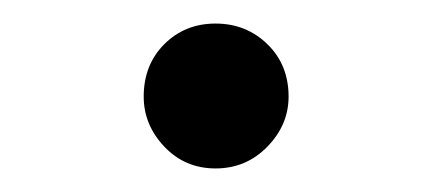

<svg xmlns="http://www.w3.org/2000/svg" viewBox="-20 -128 367 163"><path d="M163 15Q137 15 119.5 -3.5Q102 -22 102 -46Q102 -73 119.5 -90.5Q137 -108 163 -108Q189 -108 207 -90.5Q225 -73 225 -46Q225 -22 207 -3.5Q189 15 163 15Z"/></svg>

Font: Early Summer Mincho
Style: Regular
Weight: 400
Designer: GuiWonder
Version: Version 1.002